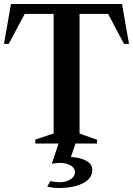

<svg xmlns="http://www.w3.org/2000/svg" viewBox="-21 -720 667 963"><path d="M156 0V-20L259 -54L248 -38V-662L259 -650H92L108 -660L23 -500H-1L34 -700H591L626 -500H601L516 -660L533 -650H367L378 -666V-38L367 -54L466 -19V0ZM274 223Q259 223 243.5 221Q228 219 216 216L232 188Q244 191 256.5 192.5Q269 194 278 194Q310 194 332.5 179.5Q355 165 355 144Q355 122 333 109.5Q311 97 281 97Q273 97 262 98Q251 99 239 101L278 -16H363L331 78L327 67Q357 68 383 75Q409 82 425.5 96Q442 110 442 133Q442 162 420 182Q398 202 360 212.5Q322 223 274 223Z"/></svg>

Font: Wittgenstein SemiBold
Style: Regular
Weight: 600
Designer: Jörg Drees
Foundry: Jörg Drees
Version: Version 1.500